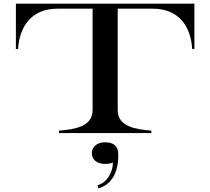

<svg xmlns="http://www.w3.org/2000/svg" viewBox="-20 -720 1138 1039"><path d="M1032 -700H66V-455H78C85 -574 148 -673 291 -673H481V-124C481 -34 384 -20 299 -13V0H799V-13C715 -20 617 -34 617 -124V-673H807C950 -673 1013 -574 1020 -455H1032ZM508 282 512 299C584 280 622 213 620 113C620 71 594 50 549 50C503 50 477 76 477 109C477 143 503 167 549 167C564 167 578 166 591 159C592 211 558 270 508 282Z"/></svg>

Font: Sprat Extended Medium
Style: Regular
Weight: 500
Width: 9
Designer: Ethan Nakache
Foundry: Collletttivo
Version: Version 2.000;Glyphs 3.2 (3217)